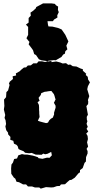

<svg xmlns="http://www.w3.org/2000/svg" viewBox="-20 -890 564 1140"><path d="M213 223H187L170 217H146L135 205H117L93 192L78 189L71 171L62 164L47 142L46 110L48 87L57 75L64 54L81 51L89 32L102 28L110 25L127 28H142L175 34L192 39L206 44L208 49L232 53L259 46L274 47L288 32L284 12L262 23L248 26L237 22L227 29L192 28L173 20L169 18L153 20L129 17L120 8L100 0L90 -5L85 -22L78 -30L63 -37L59 -54L41 -60L42 -77L28 -93V-102L17 -117L12 -139L16 -154L13 -176L7 -190L11 -207L3 -240L6 -261L5 -277L4 -299L16 -313L18 -343L28 -353L37 -386L33 -393L38 -405L57 -421L55 -437L76 -442L74 -454L97 -467L106 -476L122 -489L135 -490L145 -501L163 -502L178 -514H199L209 -526H229L247 -522L285 -528L286 -521L314 -525L338 -519L352 -513L372 -515L385 -505L397 -507L412 -497L434 -495L459 -483L472 -479V-470L492 -452L489 -445L501 -434L503 -418L514 -401L502 -378L498 -360L506 -333L510 -319L502 -296L504 -287L503 -272L493 -260L499 -225L502 -209L495 -196L496 -178L499 -171L494 -155L501 -137L494 -125L504 -109L492 -97L500 -83L502 -64L497 -45L503 -20L494 -6L500 7V21L491 43L490 69L482 77L471 108L455 120V133L446 139L424 165L404 178L394 179L382 189L366 204L342 205L335 214L318 215L298 222L284 223L253 221L222 230ZM254 -159 265 -162 272 -175 282 -185 294 -192 298 -203 301 -209V-221L307 -241L310 -250V-262L300 -280L304 -287L306 -292L310 -299L306 -312L304 -320L300 -331L292 -341L285 -350L274 -349L266 -348L255 -346L245 -345L240 -343L233 -340L225 -337L222 -326L216 -318L209 -309L215 -291L208 -287L203 -283L211 -267L212 -252V-237L213 -226V-215L214 -206L215 -195L210 -185L205 -173L216 -169L223 -167L234 -164ZM346 -715 368 -683 386 -644 374 -619 380 -597 368 -586 365 -571 355 -566 345 -552 311 -532 300 -533 266 -529 260 -524 255 -528 226 -532 211 -538 194 -563 183 -569 176 -592 166 -606 150 -627 155 -641 148 -649 137 -663 147 -683V-730L134 -744L150 -756V-783L163 -797L161 -815L178 -827L193 -841L195 -848L236 -870H285L306 -867L312 -859L325 -851L324 -831L329 -818L320 -799L321 -786L301 -774L294 -764H262L265 -742L268 -733L291 -732L325 -724Z"/></svg>

Font: Winky Rough Black
Style: Regular
Weight: 900
Designer: Simon Atzbach
Foundry: typofactur
Version: Version 1.206; ttfautohint (v1.8.4.7-5d5b)